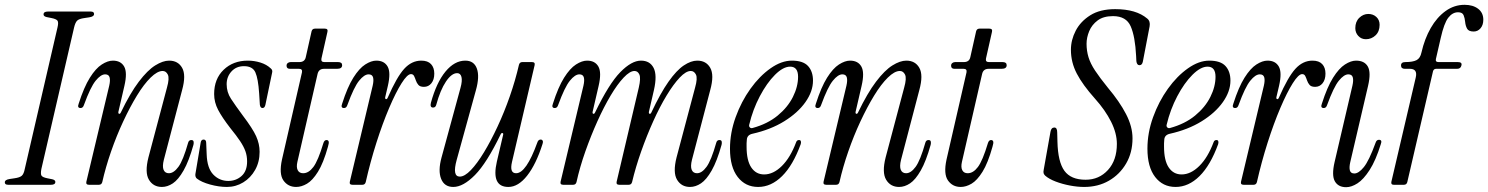

<svg xmlns="http://www.w3.org/2000/svg" viewBox="-56 -768 6185 798"><path d="M-22 0Q-36 0 -36 -10Q-36 -21 -16 -24L4 -27Q26 -30 34.5 -37.5Q43 -45 47 -66L183 -654Q188 -675 183 -682Q178 -689 158 -693L138 -697Q125 -700 125 -708Q125 -720 143 -720H321Q335 -720 335 -710Q335 -699 315 -696L295 -693Q273 -690 265 -682.5Q257 -675 252 -654L116 -66Q112 -45 116.5 -38Q121 -31 141 -27L161 -23Q174 -20 174 -12Q174 0 156 0Z M303 -13 398 -412Q403 -434 399.5 -446.5Q396 -459 381 -459Q363 -459 341.5 -432.5Q320 -406 293 -332Q289 -319 279 -319Q264 -319 271 -337Q293 -406 317.5 -445Q342 -484 367 -500Q392 -516 413 -516Q446 -516 460 -491.5Q474 -467 461 -411L436 -303Q435 -296 439 -295Q443 -294 446 -300Q485 -381 521 -428.5Q557 -476 589 -496Q621 -516 647 -516Q684 -516 701 -486Q718 -456 701 -394L625 -104Q618 -76 624 -62Q630 -48 646 -48Q666 -48 685.5 -74.5Q705 -101 726 -175Q729 -186 739 -186Q747 -186 748.5 -180Q750 -174 748 -166Q729 -98 707 -59.5Q685 -21 662.5 -6Q640 9 617 9Q581 9 563 -21Q545 -51 561 -114L638 -404Q649 -443 641.5 -458Q634 -473 620 -473Q598 -473 570 -445.5Q542 -418 513 -370.5Q484 -323 456 -263Q428 -203 405.5 -138Q383 -73 369 -11Q366 0 355 0H314Q300 0 303 -13Z M887 9Q854 9 817.5 -1Q781 -11 762 -26Q755 -32 756 -44L778 -175Q780 -188 790 -188Q801 -188 801 -174L803 -126Q805 -69 830.5 -42.5Q856 -16 893 -16Q925 -16 948 -36.5Q971 -57 971 -97Q971 -120 964 -139.5Q957 -159 942 -181.5Q927 -204 901 -236Q867 -280 850.5 -311.5Q834 -343 834 -377Q834 -440 873.5 -478Q913 -516 974 -516Q1001 -516 1026.5 -508Q1052 -500 1069 -484Q1078 -477 1075 -466L1047 -332Q1044 -319 1035 -319Q1026 -319 1024 -333L1021 -381Q1017 -441 1005.5 -467Q994 -493 958 -493Q926 -493 906 -471Q886 -449 886 -418Q886 -385 904 -357.5Q922 -330 953 -288Q994 -234 1008.5 -202Q1023 -170 1023 -137Q1023 -95 1004.5 -62Q986 -29 955 -10Q924 9 887 9Z M1175 9Q1141 9 1122 -18Q1103 -45 1116 -105L1199 -467Q1202 -482 1187 -482H1149Q1135 -482 1135 -495Q1135 -502 1140 -506Q1145 -510 1152 -510H1188Q1211 -510 1215 -531L1239 -638Q1242 -649 1253 -649H1294Q1308 -649 1305 -636L1280 -525Q1277 -510 1292 -510H1349Q1366 -510 1366 -497Q1366 -482 1345 -482H1291Q1269 -482 1264 -461L1180 -95Q1175 -73 1181.5 -60.5Q1188 -48 1204 -48Q1227 -48 1246.5 -74Q1266 -100 1288 -173Q1292 -186 1301 -186Q1308 -186 1310 -180Q1312 -174 1307 -158Q1288 -90 1265.5 -54Q1243 -18 1220 -4.5Q1197 9 1175 9Z M1409 0Q1395 0 1398 -13L1493 -412Q1498 -434 1494.5 -446.5Q1491 -459 1476 -459Q1458 -459 1436.5 -432.5Q1415 -406 1388 -332Q1384 -319 1374 -319Q1359 -319 1366 -337Q1388 -406 1412.5 -445Q1437 -484 1462 -500Q1487 -516 1508 -516Q1541 -516 1555 -491.5Q1569 -467 1556 -411L1545 -364Q1544 -357 1548 -356Q1552 -355 1555 -361Q1593 -448 1624 -482Q1655 -516 1695 -516Q1722 -516 1735.5 -501.5Q1749 -487 1749 -462Q1749 -437 1737 -422Q1725 -407 1706 -407Q1690 -407 1683 -415Q1676 -423 1672.5 -433.5Q1669 -444 1665 -452Q1661 -460 1652 -460Q1637 -460 1613 -422Q1589 -384 1561.5 -319.5Q1534 -255 1508.5 -175Q1483 -95 1464 -11Q1461 0 1450 0Z M1828 9Q1791 9 1777.5 -24.5Q1764 -58 1779 -113L1858 -403Q1866 -432 1862 -448Q1858 -464 1844 -464Q1821 -464 1797.5 -429Q1774 -394 1757 -332Q1754 -321 1744 -321Q1730 -321 1735 -341Q1758 -425 1795.5 -470.5Q1833 -516 1878 -516Q1914 -516 1926 -483Q1938 -450 1922 -393L1842 -103Q1823 -34 1855 -34Q1875 -34 1901 -61Q1927 -88 1955.5 -135Q1984 -182 2012 -242Q2040 -302 2063 -368Q2086 -434 2101 -499Q2104 -510 2115 -510H2155Q2169 -510 2166 -497L2072 -95Q2061 -48 2089 -48Q2131 -48 2177 -175Q2181 -188 2191 -188Q2197 -188 2199.5 -183Q2202 -178 2199 -170Q2172 -85 2135 -38Q2098 9 2057 9Q1985 9 2009 -96L2035 -207Q2037 -214 2032.5 -215Q2028 -216 2025 -210Q1967 -90 1918 -40.5Q1869 9 1828 9Z M2812 9Q2776 9 2758 -21Q2740 -51 2756 -114L2833 -404Q2844 -443 2836.5 -458Q2829 -473 2815 -473Q2795 -473 2769 -445.5Q2743 -418 2714.5 -371Q2686 -324 2659 -264Q2632 -204 2609 -139Q2586 -74 2571 -11Q2568 0 2557 0H2518Q2504 0 2507 -13L2599 -404Q2608 -443 2601.5 -458Q2595 -473 2581 -473Q2562 -473 2536 -445.5Q2510 -418 2482 -371Q2454 -324 2427 -264Q2400 -204 2377 -139Q2354 -74 2340 -11Q2337 0 2326 0H2285Q2271 0 2274 -13L2369 -412Q2374 -434 2370.5 -446.5Q2367 -459 2352 -459Q2334 -459 2312.5 -432.5Q2291 -406 2264 -332Q2260 -319 2250 -319Q2235 -319 2242 -337Q2264 -406 2288.5 -445Q2313 -484 2338 -500Q2363 -516 2384 -516Q2417 -516 2431 -491.5Q2445 -467 2432 -411L2407 -303Q2406 -296 2410 -295Q2414 -294 2417 -300Q2475 -420 2522 -468Q2569 -516 2608 -516Q2645 -516 2660.5 -486Q2676 -456 2662 -394L2641 -303Q2640 -296 2644 -295Q2648 -294 2651 -300Q2689 -381 2722.5 -428.5Q2756 -476 2786 -496Q2816 -516 2842 -516Q2879 -516 2896 -486Q2913 -456 2896 -394L2820 -104Q2813 -76 2819 -62Q2825 -48 2841 -48Q2861 -48 2880.5 -74.5Q2900 -101 2921 -175Q2924 -186 2934 -186Q2942 -186 2943.5 -180Q2945 -174 2943 -166Q2924 -98 2902 -59.5Q2880 -21 2857.5 -6Q2835 9 2812 9Z M3095 9Q3042 9 3010 -32.5Q2978 -74 2978 -150Q2978 -216 3001.5 -281Q3025 -346 3063 -399Q3101 -452 3146.5 -484Q3192 -516 3235 -516Q3282 -516 3302.5 -493.5Q3323 -471 3323 -433Q3323 -388 3291.5 -343.5Q3260 -299 3203.5 -264Q3147 -229 3071 -212Q3049 -207 3048 -187Q3047 -180 3047 -172.5Q3047 -165 3047 -158Q3047 -101 3066.5 -72Q3086 -43 3120 -43Q3158 -43 3193.5 -78Q3229 -113 3253 -177Q3256 -186 3265 -186Q3271 -186 3272.5 -181Q3274 -176 3272 -169Q3240 -81 3194.5 -36Q3149 9 3095 9ZM3058 -250Q3056 -243 3060.5 -238.5Q3065 -234 3072 -236Q3134 -253 3176 -287.5Q3218 -322 3239.5 -365Q3261 -408 3261 -449Q3261 -491 3228 -491Q3199 -491 3165 -457Q3131 -423 3102 -368Q3073 -313 3058 -250Z M3367 -13 3462 -412Q3467 -434 3463.5 -446.5Q3460 -459 3445 -459Q3427 -459 3405.5 -432.5Q3384 -406 3357 -332Q3353 -319 3343 -319Q3328 -319 3335 -337Q3357 -406 3381.5 -445Q3406 -484 3431 -500Q3456 -516 3477 -516Q3510 -516 3524 -491.5Q3538 -467 3525 -411L3500 -303Q3499 -296 3503 -295Q3507 -294 3510 -300Q3549 -381 3585 -428.5Q3621 -476 3653 -496Q3685 -516 3711 -516Q3748 -516 3765 -486Q3782 -456 3765 -394L3689 -104Q3682 -76 3688 -62Q3694 -48 3710 -48Q3730 -48 3749.5 -74.5Q3769 -101 3790 -175Q3793 -186 3803 -186Q3811 -186 3812.5 -180Q3814 -174 3812 -166Q3793 -98 3771 -59.5Q3749 -21 3726.5 -6Q3704 9 3681 9Q3645 9 3627 -21Q3609 -51 3625 -114L3702 -404Q3713 -443 3705.5 -458Q3698 -473 3684 -473Q3662 -473 3634 -445.5Q3606 -418 3577 -370.5Q3548 -323 3520 -263Q3492 -203 3469.5 -138Q3447 -73 3433 -11Q3430 0 3419 0H3378Q3364 0 3367 -13Z M3937 9Q3903 9 3884 -18Q3865 -45 3878 -105L3961 -467Q3964 -482 3949 -482H3911Q3897 -482 3897 -495Q3897 -502 3902 -506Q3907 -510 3914 -510H3950Q3973 -510 3977 -531L4001 -638Q4004 -649 4015 -649H4056Q4070 -649 4067 -636L4042 -525Q4039 -510 4054 -510H4111Q4128 -510 4128 -497Q4128 -482 4107 -482H4053Q4031 -482 4026 -461L3942 -95Q3937 -73 3943.5 -60.5Q3950 -48 3966 -48Q3989 -48 4008.5 -74Q4028 -100 4050 -173Q4054 -186 4063 -186Q4070 -186 4072 -180Q4074 -174 4069 -158Q4050 -90 4027.5 -54Q4005 -18 3982 -4.5Q3959 9 3937 9Z M4450 9Q4422 9 4390.5 3Q4359 -3 4331.5 -13.5Q4304 -24 4288 -38Q4283 -43 4281.5 -48Q4280 -53 4282 -63L4310 -220Q4313 -238 4326 -238Q4338 -238 4338 -218L4339 -179Q4341 -95 4368 -58Q4395 -21 4456 -21Q4512 -21 4549 -61.5Q4586 -102 4586 -170Q4586 -214 4562 -262Q4538 -310 4495 -358Q4444 -415 4419.5 -462Q4395 -509 4395 -561Q4395 -602 4415 -640.5Q4435 -679 4475.5 -704.5Q4516 -730 4579 -730Q4666 -730 4712 -691Q4726 -680 4722 -658L4694 -512Q4691 -497 4680 -497Q4669 -497 4667 -514L4666 -535Q4662 -616 4643.5 -658.5Q4625 -701 4570 -701Q4530 -701 4506 -683Q4482 -665 4471 -638.5Q4460 -612 4460 -586Q4460 -557 4468 -530.5Q4476 -504 4495.5 -474.5Q4515 -445 4549 -403Q4597 -346 4624 -294Q4651 -242 4651 -193Q4651 -134 4624.5 -88.5Q4598 -43 4553 -17Q4508 9 4450 9Z M4830 9Q4777 9 4745 -32.5Q4713 -74 4713 -150Q4713 -216 4736.5 -281Q4760 -346 4798 -399Q4836 -452 4881.5 -484Q4927 -516 4970 -516Q5017 -516 5037.5 -493.5Q5058 -471 5058 -433Q5058 -388 5026.5 -343.5Q4995 -299 4938.5 -264Q4882 -229 4806 -212Q4784 -207 4783 -187Q4782 -180 4782 -172.5Q4782 -165 4782 -158Q4782 -101 4801.5 -72Q4821 -43 4855 -43Q4893 -43 4928.5 -78Q4964 -113 4988 -177Q4991 -186 5000 -186Q5006 -186 5007.5 -181Q5009 -176 5007 -169Q4975 -81 4929.5 -36Q4884 9 4830 9ZM4793 -250Q4791 -243 4795.5 -238.5Q4800 -234 4807 -236Q4869 -253 4911 -287.5Q4953 -322 4974.5 -365Q4996 -408 4996 -449Q4996 -491 4963 -491Q4934 -491 4900 -457Q4866 -423 4837 -368Q4808 -313 4793 -250Z M5113 0Q5099 0 5102 -13L5197 -412Q5202 -434 5198.5 -446.5Q5195 -459 5180 -459Q5162 -459 5140.5 -432.5Q5119 -406 5092 -332Q5088 -319 5078 -319Q5063 -319 5070 -337Q5092 -406 5116.5 -445Q5141 -484 5166 -500Q5191 -516 5212 -516Q5245 -516 5259 -491.5Q5273 -467 5260 -411L5249 -364Q5248 -357 5252 -356Q5256 -355 5259 -361Q5297 -448 5328 -482Q5359 -516 5399 -516Q5426 -516 5439.5 -501.5Q5453 -487 5453 -462Q5453 -437 5441 -422Q5429 -407 5410 -407Q5394 -407 5387 -415Q5380 -423 5376.5 -433.5Q5373 -444 5369 -452Q5365 -460 5356 -460Q5341 -460 5317 -422Q5293 -384 5265.5 -319.5Q5238 -255 5212.5 -175Q5187 -95 5168 -11Q5165 0 5154 0Z M5621 -605Q5602 -605 5589.5 -618.5Q5577 -632 5577 -651Q5577 -678 5593.5 -694Q5610 -710 5631 -710Q5651 -710 5664.5 -697.5Q5678 -685 5678 -665Q5678 -637 5661 -621Q5644 -605 5621 -605ZM5539 10Q5506 10 5492 -14.5Q5478 -39 5491 -95L5565 -412Q5570 -434 5566.5 -446.5Q5563 -459 5548 -459Q5530 -459 5508.5 -432.5Q5487 -406 5460 -332Q5456 -319 5446 -319Q5431 -319 5438 -337Q5460 -406 5484.5 -445Q5509 -484 5534 -500Q5559 -516 5580 -516Q5615 -516 5629 -491.5Q5643 -467 5630 -411L5556 -94Q5551 -72 5554.5 -59.5Q5558 -47 5573 -47Q5591 -47 5612.5 -73.5Q5634 -100 5661 -174Q5665 -187 5675 -187Q5690 -187 5683 -169Q5662 -101 5636.5 -61.5Q5611 -22 5586 -6Q5561 10 5539 10Z M5737 0Q5724 0 5727 -13L5828 -445Q5837 -482 5804 -482H5783Q5767 -482 5767 -496Q5767 -510 5785 -510Q5816 -510 5831.5 -518Q5847 -526 5852 -550Q5865 -607 5890.5 -651.5Q5916 -696 5952 -722Q5988 -748 6031 -748Q6066 -748 6087.5 -731.5Q6109 -715 6109 -686Q6109 -664 6097.5 -650.5Q6086 -637 6069 -637Q6048 -637 6041.5 -649Q6035 -661 6033.5 -677Q6032 -693 6027 -705Q6022 -717 6004 -717Q5981 -717 5963.5 -694.5Q5946 -672 5932 -610L5912 -523Q5909 -510 5923 -510H6003Q6022 -510 6018 -496Q6015 -482 6000 -482H5913Q5903 -482 5900 -472L5793 -11Q5790 0 5779 0Z"/></svg>

Font: Instrument Serif
Style: Italic
Weight: 400
Italic angle: -13°
Designer: Rodrigo Fuenzalida
Foundry: fragTYPE
Version: Version 1.000; ttfautohint (v1.8.4.7-5d5b);gftools[0.9.27]